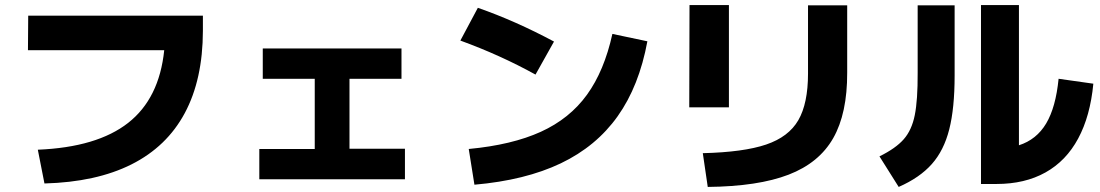

<svg xmlns="http://www.w3.org/2000/svg" viewBox="-20 -736 4361 761"><path d="M630.9 -537.1H90.8L91.8 -673.8H784.2V-613.3Q783.7 -420.9 712.4 -287.8Q641.1 -154.8 501.2 -84.5Q361.3 -14.2 156.2 -8.8L129.9 -142.6Q364.7 -152.3 488 -249Q611.3 -345.7 630.9 -537.1Z M1007.8 -145.5H1227.5V-423.8H1021.5V-543.9H1571.3V-423.8H1365.2V-146.5H1585V-25.4H1007.8Z M2407.2 -601.6 2545.9 -572.3Q2513.2 -395 2428.2 -275.4Q2343.3 -155.8 2202.6 -88.6Q2062 -21.5 1860.4 -3.9L1837.9 -145.5Q2009.3 -161.6 2123.5 -213.6Q2237.8 -265.6 2306.4 -360.4Q2375 -455.1 2407.2 -601.6ZM1804.7 -575.2 1874 -705.1Q2022.5 -653.3 2175.8 -571.3L2102.5 -440.4Q1962.9 -517.6 1804.7 -575.2Z M3182.6 -444.3V-714.8H3337.9V-448.2Q3338.4 -286.6 3282.5 -188.5Q3226.6 -90.3 3105.7 -43.7Q2984.9 2.9 2785.2 4.9L2765.6 -128.9Q2927.2 -132.8 3016.6 -163.1Q3106 -193.4 3144.3 -259.8Q3182.6 -326.2 3182.6 -444.3ZM2712.9 -715.8H2869.1V-310.5H2711.9Z M3868.2 -715.8H4018.6V-160.2Q4088.4 -182.6 4126.5 -246.6Q4164.6 -310.5 4175.8 -423.8L4313.5 -404.3Q4301.3 -275.9 4253.4 -187Q4205.6 -98.1 4123.8 -52.5Q4042 -6.8 3929.7 -6.8H3868.2ZM3617.2 -447.3V-714.8H3763.7V-436.5Q3763.7 -307.1 3742.4 -223.4Q3721.2 -139.6 3673.3 -85.7Q3625.5 -31.7 3542 4.9L3465.8 -116.2Q3530.3 -147.9 3562 -184.1Q3593.8 -220.2 3605.7 -279.5Q3617.7 -338.9 3617.2 -447.3Z"/></svg>

Font: Pretendard GOV ExtraBold
Style: Regular
Weight: 800
Designer: Base glyphs from Inter by Rasmus Andersson; Hangeul glyphs from Noto Sans CJK(Source Han Sans) by Jang Soo-young and Kan
Foundry: Kil Hyung-jin
Version: Version 1.309